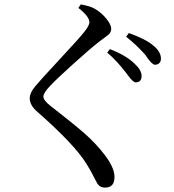

<svg xmlns="http://www.w3.org/2000/svg" viewBox="-20 -802 792 872"><path d="M457 50Q430 50 418 24Q415 18 408 5Q390 -31 372 -59Q319 -145 151 -293Q115 -323 115 -356Q115 -380 140 -410Q162 -437 244 -525Q343 -631 365 -660Q386 -687 386 -701Q386 -727 336 -766L347 -782Q387 -775 409 -763Q438 -747 461.5 -719Q485 -691 485 -671Q485 -658 476 -648Q470 -642 451 -628Q439 -619 432 -614Q386 -578 311 -510Q240 -446 208.5 -413Q177 -380 177 -363.5Q177 -347 208 -322Q224 -310 254 -286Q329 -227 363 -197Q419 -147 455 -99Q500 -41 500 2Q500 50 457 50ZM596 -428Q585 -428 564 -456Q556 -466 552 -472Q509 -528 467 -563L479 -579Q552 -551 591 -513Q623 -484 623 -457Q623 -428 596 -428ZM651 -537Q644 -547 640 -553Q599 -599 553 -635L565 -652Q643 -624 675 -596Q711 -568 711 -535Q711 -523 703.5 -515.5Q696 -508 684 -508Q672 -508 651 -537Z"/></svg>

Font: GenRyuMin TW M
Style: Regular
Weight: 500
Version: Version 1.501;PS 1;hotconv 16.6.51;makeotf.lib2.5.65220